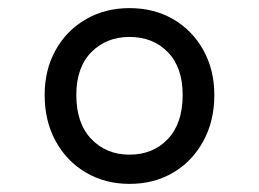

<svg xmlns="http://www.w3.org/2000/svg" viewBox="-20 -1443 638 473"><path d="M299 -990Q239 -990 191.5 -1018Q144 -1046 117 -1095.5Q90 -1145 90 -1209Q90 -1271 117 -1319.5Q144 -1368 191.5 -1395.5Q239 -1423 299 -1423Q360 -1423 407 -1395.5Q454 -1368 481 -1319.5Q508 -1271 508 -1209Q508 -1145 481 -1095.5Q454 -1046 407 -1018Q360 -990 299 -990ZM299 -1062Q357 -1062 393.5 -1100.5Q430 -1139 430 -1209Q430 -1277 393.5 -1314.5Q357 -1352 299 -1352Q242 -1352 205 -1314.5Q168 -1277 168 -1209Q168 -1139 205 -1100.5Q242 -1062 299 -1062Z"/></svg>

Font: Playwrite FR Trad
Style: Regular
Weight: 400
Designer: Veronika Burian, José Scaglione
Foundry: TypeTogether
Version: Version 1.000